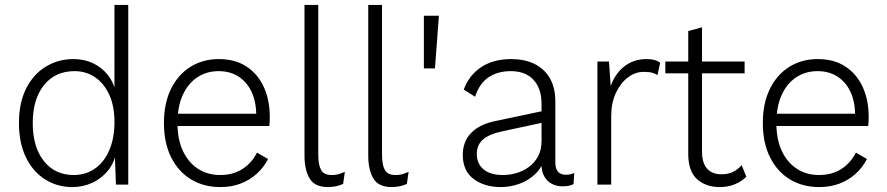

<svg xmlns="http://www.w3.org/2000/svg" viewBox="-20 -750 3604 780"><path d="M274 10Q213 10 163.5 -21Q114 -52 85.5 -110.5Q57 -169 57 -250Q57 -333 86.5 -391Q116 -449 166.5 -479.5Q217 -510 278 -510Q342 -510 389 -474Q436 -438 451 -375L445 -370V-730H501V0H451L446 -135L453 -138Q446 -91 419.5 -58Q393 -25 355 -7.5Q317 10 274 10ZM280 -39Q328 -39 365.5 -65Q403 -91 424 -140Q445 -189 445 -254Q445 -319 424 -365Q403 -411 366.5 -436Q330 -461 283 -461Q204 -461 158.5 -404Q113 -347 113 -250Q113 -153 158 -96Q203 -39 280 -39Z M875 10Q808 10 756.5 -21Q705 -52 675.5 -110.5Q646 -169 646 -250Q646 -331 675 -389.5Q704 -448 754.5 -479Q805 -510 869 -510Q935 -510 981 -480Q1027 -450 1051.5 -397Q1076 -344 1076 -275Q1076 -263 1075.5 -254Q1075 -245 1074 -238H682V-288H1049L1021 -280Q1021 -337 1002 -377Q983 -417 949 -439Q915 -461 868 -461Q819 -461 781 -435.5Q743 -410 722 -363Q701 -316 701 -250Q701 -184 723 -137Q745 -90 784 -64.5Q823 -39 874 -39Q927 -39 965 -63.5Q1003 -88 1024 -130L1069 -104Q1051 -69 1022.5 -43.5Q994 -18 957 -4Q920 10 875 10Z M1273 -730V-120Q1273 -80 1284.5 -59.5Q1296 -39 1327 -39Q1344 -39 1354.5 -42Q1365 -45 1381 -52L1374 -3Q1362 3 1345.5 6.5Q1329 10 1313 10Q1258 10 1237.5 -25.5Q1217 -61 1217 -118V-730Z M1532 -730V-120Q1532 -80 1543.5 -59.5Q1555 -39 1586 -39Q1603 -39 1613.5 -42Q1624 -45 1640 -52L1633 -3Q1621 3 1604.5 6.5Q1588 10 1572 10Q1517 10 1496.5 -25.5Q1476 -61 1476 -118V-730Z M1763 -686 1747 -472H1702V-686Z M2180 -328Q2180 -390 2147.5 -425.5Q2115 -461 2055 -461Q2003 -461 1965.5 -436.5Q1928 -412 1910 -357L1864 -386Q1885 -444 1934.5 -477Q1984 -510 2057 -510Q2110 -510 2150 -491Q2190 -472 2213 -433.5Q2236 -395 2236 -338V-90Q2236 -40 2279 -40Q2288 -40 2297 -42Q2306 -44 2313 -47L2310 -2Q2303 2 2291.5 4.5Q2280 7 2265 7Q2243 7 2223 -2.5Q2203 -12 2191 -33.5Q2179 -55 2179 -90V-114H2194Q2184 -72 2156 -44.5Q2128 -17 2090.5 -3.5Q2053 10 2015 10Q1948 10 1904 -23Q1860 -56 1860 -121Q1860 -175 1894.5 -210.5Q1929 -246 1996 -259L2190 -300V-253L2023 -217Q1969 -206 1943 -184Q1917 -162 1917 -124Q1917 -85 1944.5 -62Q1972 -39 2023 -39Q2051 -39 2078.5 -47Q2106 -55 2129 -72Q2152 -89 2166 -115Q2180 -141 2180 -178Z M2407 0V-500H2454L2461 -400Q2478 -450 2516 -480Q2554 -510 2607 -510Q2624 -510 2638 -506.5Q2652 -503 2662 -495L2651 -445Q2642 -451 2629.5 -454.5Q2617 -458 2594 -458Q2561 -458 2531 -435.5Q2501 -413 2482 -372.5Q2463 -332 2463 -278V0Z M2832 -639V-134Q2832 -88 2852.5 -65Q2873 -42 2911 -42Q2938 -42 2957.5 -51.5Q2977 -61 2993 -79L3012 -32Q2993 -13 2965.5 -1.5Q2938 10 2904 10Q2848 10 2812 -22Q2776 -54 2776 -125V-624ZM3005 -500V-452H2683V-500Z M3308 10Q3241 10 3189.5 -21Q3138 -52 3108.5 -110.5Q3079 -169 3079 -250Q3079 -331 3108 -389.5Q3137 -448 3187.5 -479Q3238 -510 3302 -510Q3368 -510 3414 -480Q3460 -450 3484.5 -397Q3509 -344 3509 -275Q3509 -263 3508.5 -254Q3508 -245 3507 -238H3115V-288H3482L3454 -280Q3454 -337 3435 -377Q3416 -417 3382 -439Q3348 -461 3301 -461Q3252 -461 3214 -435.5Q3176 -410 3155 -363Q3134 -316 3134 -250Q3134 -184 3156 -137Q3178 -90 3217 -64.5Q3256 -39 3307 -39Q3360 -39 3398 -63.5Q3436 -88 3457 -130L3502 -104Q3484 -69 3455.5 -43.5Q3427 -18 3390 -4Q3353 10 3308 10Z"/></svg>

Font: Kantumruy Pro Light
Style: Regular
Weight: 300
Version: Version 1.002